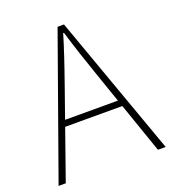

<svg xmlns="http://www.w3.org/2000/svg" viewBox="-132 -828 839 930"><g transform="rotate(-20 287.0 -363.0)"><path d="M270 -726H303L563 0H523L372 -435Q322 -578 289 -688H285Q258 -596 201 -435L48 0H11ZM123 -290H447V-258H123Z"/></g></svg>

Font: Merged Yaku Han JP Thin
Style: Regular
Weight: 250
Designer: Ryoko NISHIZUKA 西塚涼子 (kana, bopomofo & ideographs); Paul D. Hunt (Latin, Greek & Cyrillic); Sandoll Communications 산돌커뮤니
Foundry: Adobe
Version: Version 2.004